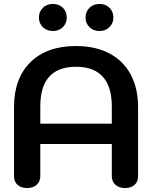

<svg xmlns="http://www.w3.org/2000/svg" viewBox="-20 -943 770 972"><path d="M51 -51V-401Q51 -546 134 -628Q217 -710 365 -710Q462 -710 533 -673Q604 -636 641.5 -566Q679 -496 679 -401V-51Q679 -23 661 -7Q643 9 613 9Q583 9 564.5 -7.5Q546 -24 546 -51V-214H184V-51Q184 -24 165.5 -7.5Q147 9 117 9Q87 9 69 -7Q51 -23 51 -51ZM546 -317V-404Q546 -504 500.5 -554.5Q455 -605 365 -605Q184 -605 184 -404V-317ZM177 -854Q177 -883 196.5 -903Q216 -923 248 -923Q279 -923 298.5 -903.5Q318 -884 318 -854Q318 -826 298.5 -806Q279 -786 248 -786Q217 -786 197 -805.5Q177 -825 177 -854ZM413 -854Q413 -883 432.5 -903Q452 -923 484 -923Q515 -923 534.5 -903.5Q554 -884 554 -854Q554 -826 534.5 -806Q515 -786 484 -786Q453 -786 433 -805.5Q413 -825 413 -854Z"/></svg>

Font: Kodchasan
Style: Bold
Weight: 700
Designer: Katatrad Aksorn Co.,Ltd.
Foundry: Cadson Demak Co.,Ltd.
Version: Version 1.000; ttfautohint (v1.6)